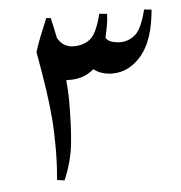

<svg xmlns="http://www.w3.org/2000/svg" viewBox="-40 -620 486 516"><g transform="rotate(-5 203.0 -361.5)"><path d="M94 -145Q95 -153 96.5 -177Q98 -201 98 -233Q98 -277 95 -312.5Q92 -348 86 -389.5Q80 -431 69 -492Q74 -510 85 -537Q96 -564 103 -581L115 -580Q117 -573 120 -558Q123 -543 127 -525Q142 -499 170 -499Q197 -499 215 -513.5Q233 -528 246 -580L267 -578Q266 -558 263 -543Q260 -528 257 -514Q263 -505 274.5 -502Q286 -499 295 -499Q318 -499 336 -514Q354 -529 367 -581L387 -579Q380 -497 346.5 -457Q313 -417 267 -417Q255 -417 242 -420.5Q229 -424 217 -433Q204 -422 188.5 -416Q173 -410 152 -410H142Q145 -382 145 -356Q145 -286 140 -238.5Q135 -191 114 -142Z"/></g></svg>

Font: Noto Sans Indic Siyaq Numbers
Style: Regular
Weight: 400
Designer: Monotype Design Team
Foundry: Monotype Imaging Inc.
Version: Version 2.002; ttfautohint (v1.8.4.7-5d5b)